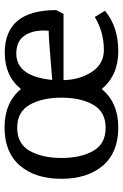

<svg xmlns="http://www.w3.org/2000/svg" viewBox="136 -680 553 866"><g transform="rotate(-90 413.0 -246.5)"><path d="M798 -50Q726 10 616 10Q506 10 445 -65Q384 10 271.5 10Q159 10 99.5 -59.5Q40 -129 40 -246.5Q40 -364 99.5 -433.5Q159 -503 271.5 -503Q384 -503 445 -429Q503 -502 609 -502Q801 -502 801 -270L784 -237H485Q487 -163 522.5 -109Q558 -55 621 -55Q702 -55 770 -96ZM374 -103Q406 -159 406 -246Q406 -333 374 -389.5Q342 -446 270 -446Q198 -446 166 -389.5Q134 -333 134 -246Q134 -159 166 -103Q198 -47 270 -47Q342 -47 374 -103ZM708 -312 709 -324Q709 -382 683.5 -416Q658 -450 605 -450Q502 -450 486 -288Q675 -304 708 -304Z"/></g></svg>

Font: Andada
Style: Regular
Weight: 400
Designer: Carolina Giovagnoli
Foundry: Carolina Giovagnoli
Version: Version 1.002